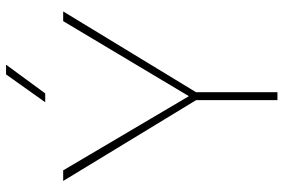

<svg xmlns="http://www.w3.org/2000/svg" viewBox="-172 -768 940 637"><g transform="rotate(-90 298.5 -450.0)"><path d="M51.3 -710.9 297.4 -293.9 546.4 -710.9H578.6L310.5 -270V0H284.2V-270L16.1 -710.9ZM277.3 -770.5 369.6 -900.4H401.9L306.6 -770.5Z"/></g></svg>

Font: Vazirmatn UI Thin
Style: Regular
Weight: 100
Designer: Saber Rastikerdar
Foundry: Saber Rastikerdar
Version: Version 33.003